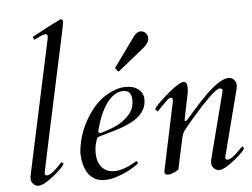

<svg xmlns="http://www.w3.org/2000/svg" viewBox="-55 -873 1255 957"><g transform="rotate(-5 572.5 -394.5)"><path d="M135.7 -45.4Q135.7 -34.7 147.9 -34.7Q167.5 -34.7 216.8 -86.4Q222.2 -91.8 224.6 -94.2L233.9 -85Q224.1 -65.9 178.7 -28.8Q126.5 13.2 100.1 13.2Q85.4 13.2 74.5 1.7Q63.5 -9.8 63.5 -22.2Q63.5 -34.7 64.9 -41.5L208.5 -711.4Q210.4 -719.2 210.4 -724.1Q210.4 -736.3 199.7 -736.3Q190.4 -736.3 175 -729Q159.7 -721.7 142.1 -713.4L135.7 -728.5Q273.4 -803.2 283 -803.2Q292.5 -803.2 292.5 -791.7Q292.5 -780.3 277.1 -709.7Q261.7 -639.2 240 -537.1Q218.3 -435.1 201.9 -359.4Q185.5 -283.7 174.3 -231Q163.1 -178.2 155.8 -143.6Q148.4 -108.9 144.3 -89.6Q140.1 -70.3 138.4 -61Q136.7 -51.8 135.7 -47.4Z M483.9 -26.4Q530.3 -26.4 597.2 -67.4L604 -55.2Q552.7 -15.6 487.8 4.4Q459.5 13.2 429.9 13.2Q400.4 13.2 379.9 0.7Q359.4 -11.7 346.2 -32.7Q321.8 -72.8 321.8 -136.2Q331.5 -244.6 399.9 -336.9Q446.3 -399.4 511.2 -425.8Q544.4 -439.5 571 -439.5Q597.7 -439.5 612.3 -434.8Q627 -430.2 638.2 -420.9Q663.1 -400.9 663.1 -370.4Q663.1 -339.8 650.1 -317.9Q637.2 -295.9 616.2 -279.8Q595.2 -263.7 568.4 -252Q541.5 -240.2 513.9 -231.4Q486.3 -222.7 459.7 -215.6Q433.1 -208.5 413.1 -201.2Q397.5 -164.6 397.5 -126.5Q397.5 -58.1 443.8 -34.7Q460.4 -26.4 483.9 -26.4ZM419.9 -230.5Q419.9 -222.2 433.1 -222.2Q506.8 -243.7 538.6 -265.9Q570.3 -288.1 586.7 -312.5Q603 -336.9 603 -371.1Q603 -405.8 581.5 -416.5Q574.2 -420.4 558.3 -420.4Q542.5 -420.4 524.4 -410.9Q506.3 -401.4 491.7 -385.5Q477.1 -369.6 465.3 -349.6Q453.6 -329.6 444.8 -308.6Q430.2 -273.4 419.9 -230.5ZM532.7 -535.2Q530.8 -537.1 530.8 -538.1Q530.8 -539.1 532.7 -541L636.7 -685.1Q654.3 -709 671.4 -709Q688.5 -709 698.5 -698Q708.5 -687 708.5 -672.4Q708.5 -649.9 681.6 -627L550.3 -521Q547.9 -519.5 546.4 -519.5Q544.9 -519.5 543.5 -521Z M865.2 -439.5Q882.8 -439.5 882.8 -406.7Q882.8 -392.1 881.1 -384.3Q879.4 -376.5 876.7 -363.3Q874 -350.1 868.7 -324Q863.3 -297.9 853.5 -249.5Q853.5 -244.1 857.7 -244.1Q861.8 -244.1 865.5 -248.3Q869.1 -252.4 877 -261.2Q884.8 -270 901.1 -288.8Q917.5 -307.6 936.3 -327.9Q955.1 -348.1 975.3 -368.2Q995.6 -388.2 1015.6 -404.3Q1061 -439.5 1090.8 -439.5Q1105.5 -439.5 1116.5 -428Q1127.4 -416.5 1127.4 -403.8Q1127.4 -391.1 1126 -384.8L1039.1 -46.9V-44.9Q1039.1 -34.2 1051.3 -34.2Q1070.8 -34.2 1120.1 -85.9Q1125.5 -91.3 1127.9 -93.8L1137.2 -84.5Q1127.4 -65.4 1082 -28.3Q1029.8 13.7 1003.4 13.7Q988.8 13.7 977.8 2.2Q966.8 -9.3 966.8 -21.7Q966.8 -34.2 968.3 -41L1055.2 -378.9V-380.9Q1055.2 -385.3 1051 -388.4Q1046.9 -391.6 1040.3 -391.4Q1033.7 -391.1 1018.3 -379.6Q1002.9 -368.2 984.4 -350.1Q965.8 -332 945.6 -310.1Q925.3 -288.1 906.7 -266.6Q856 -208 847.4 -195.1Q838.9 -182.1 835.9 -168L800.8 -5.4Q767.1 14.2 749 14.2Q731 14.2 731 0Q731 -6.3 733.4 -16.6Q737.8 -36.1 738.8 -41.5L804.2 -351.1V-353Q804.2 -366.7 793 -366.7Q785.6 -366.7 768.6 -349.4Q751.5 -332 723.6 -303.7L711.9 -315.9Q722.7 -337.9 790 -394.5Q843.8 -439.5 865.2 -439.5Z"/></g></svg>

Font: Cardo-Italic
Style: Italic
Weight: 400
Italic angle: -12°
Designer: David J. Perry
Foundry: David J. Perry
Version: Version 0.991